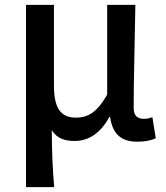

<svg xmlns="http://www.w3.org/2000/svg" viewBox="-20 -570 683 790"><path d="M87 200H203C196 117 194 66 193 -34C217 2 249 10 288 10C344 10 394 -22 430 -89H433C443 -19 478 13 545 13C581 13 602 7 621 -1L607 -88C594 -83 582 -81 573 -81C546 -81 530 -93 530 -126C530 -246 535 -408 537 -550H421V-181C377 -103 338 -86 292 -86C228 -86 202 -128 202 -218V-550H87Z"/></svg>

Font: Noto Sans HK Medium
Style: Regular
Weight: 500
Designer: Ryoko NISHIZUKA 西塚涼子 (kana, bopomofo & ideographs); Paul D. Hunt (Latin, Greek & Cyrillic); Sandoll Communications 산돌커뮤니
Foundry: Adobe
Version: Version 2.002;hotconv 1.0.116;makeotfexe 2.5.65601